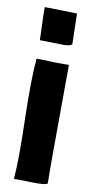

<svg xmlns="http://www.w3.org/2000/svg" viewBox="-84 -756 373 793"><g transform="rotate(10 102.0 -360.0)"><path d="M177 -503V-500Q174 -39 176 -6Q169 3 108 1Q40 -1 35 0Q42 -81 37 -257Q33 -424 41 -505V-506Q36 -505 69 -505Q119 -502 160 -503ZM173 -718 176 -590Q169 -579 124 -581L41 -583Q41 -597 39 -644Q37 -687 37 -721Z"/></g></svg>

Font: Londrina Solid
Style: Regular
Weight: 400
Designer: Marcelo Magalhaes
Foundry: Marcelo Magalh„es
Version: Version 1.001 2011